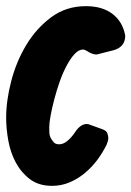

<svg xmlns="http://www.w3.org/2000/svg" viewBox="-29 -597 427 624"><path d="M301 -178Q317 -173 320 -163.5Q323 -154 323 -149Q323 -140 318 -128Q305 -101 287 -77Q269 -53 246 -34Q223 -15 196.5 -4Q170 7 140 7Q97 7 68.5 -14.5Q40 -36 22.5 -68.5Q5 -101 -2 -140Q-9 -179 -9 -214Q-9 -270 7.5 -333.5Q24 -397 56.5 -451Q89 -505 137.5 -541Q186 -577 250 -577Q304 -577 337 -551.5Q370 -526 378 -481Q378 -445 341 -434L290 -421Q288 -420 283 -420Q271 -420 254 -431Q246 -436 241 -436Q227 -436 213.5 -421.5Q200 -407 187.5 -383.5Q175 -360 165 -331.5Q155 -303 147.5 -274.5Q140 -246 135.5 -221.5Q131 -197 131 -182Q131 -179 131.5 -165Q132 -151 143 -138Q149 -128 163 -128Q177 -128 190.5 -139.5Q204 -151 214 -166Q232 -194 253 -194Q259 -194 265 -191Z"/></svg>

Font: Bangerz 2
Style: Regular
Weight: 400
Designer: vernon adams
Foundry: Vernon Adams
Version: Version 2.10;December 28, 2023;FontCreator 13.0.0.2683 64-bi